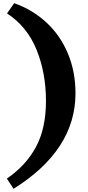

<svg xmlns="http://www.w3.org/2000/svg" viewBox="-20 -973 551 1203"><path d="M268 -340Q268 -516 209 -661.5Q150 -807 24 -889L69 -953Q185 -912 271.5 -831.5Q358 -751 405.5 -637.5Q453 -524 453 -388Q453 -33 65 210L23 146Q143 64 205.5 -52.5Q268 -169 268 -340Z"/></svg>

Font: InknutAntiqua
Style: Bold
Weight: 700
Designer: Claus Eggers Srensen
Foundry: Claus Eggers Srensen
Version: Version 1.000; ttfautohint (v1.2) -l 7 -r 28 -G 50 -x 13 -D 